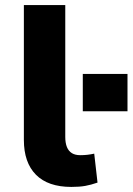

<svg xmlns="http://www.w3.org/2000/svg" viewBox="-20 -725 522 756"><path d="M261 11Q169 11 121.5 -37Q74 -85 74 -174V-705H237V-186Q237 -162 243.5 -146Q250 -130 263 -122Q276 -114 296 -114Q311 -114 324 -115.5Q337 -117 351 -120L364 -6Q338 3 315.5 7Q293 11 261 11ZM306 -287V-434H482V-287Z"/></svg>

Font: Nunito Sans 7pt ExtraBold
Style: Regular
Weight: 800
Designer: Vernon Adams
Foundry: Vernon Adams
Version: Version 3.101;gftools[0.9.27]